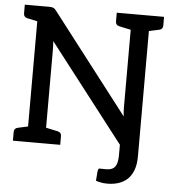

<svg xmlns="http://www.w3.org/2000/svg" viewBox="-59 -774 919 1011"><g transform="rotate(5 400.0 -268.5)"><path d="M547 182Q526 182 511.5 179Q497 176 485 172L489 122Q491 106 498.5 106.5Q506 107 532 107Q553 107 566.5 100Q580 93 587 75.5Q594 58 594 23V-57H694V24Q694 69 682 99.5Q670 130 649.5 148Q629 166 602.5 174Q576 182 547 182ZM104 0V-719H160Q175 -719 182.5 -715.5Q190 -712 198 -701L601 -178Q599 -192 598.5 -205.5Q598 -219 598 -231V-719H694V0H638Q626 0 617.5 -4.5Q609 -9 600 -20L197 -541Q198 -528 198.5 -516Q199 -504 199 -491V0ZM31 0V-46Q31 -56 36 -62Q41 -68 51 -70L120 -85L132 0ZM180 0 191 -85 261 -70Q271 -68 276 -62Q281 -56 281 -46V0ZM132 -719 120 -634 51 -649Q41 -651 36 -657Q31 -663 31 -673V-719ZM618 -719 606 -634 537 -649Q527 -651 522 -657Q517 -663 517 -673V-719ZM767 -719V-673Q767 -663 762 -657Q757 -651 747 -649L677 -634L666 -719Z"/></g></svg>

Font: Aleo Medium
Style: Regular
Weight: 500
Designer: Alessio Laiso
Foundry: Alessio Laiso
Version: Version 2.001;gftools[0.9.29]